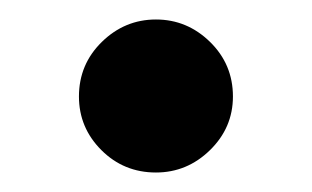

<svg xmlns="http://www.w3.org/2000/svg" viewBox="-20 -176 320 197"><path d="M61 -77Q61 -110 84.5 -133Q108 -156 140 -156Q172 -156 195.5 -133Q219 -110 219 -77Q219 -45 195.5 -22Q172 1 140 1Q107 1 84 -22Q61 -45 61 -77Z"/></svg>

Font: Teachers[wght]
Style: Regular
Weight: 400
Designer: Alfredo Marco Pradil & Chank Diesel
Version: Version 1.000;Glyphs 3.1.2 (3151)